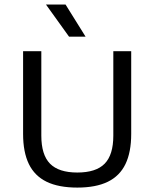

<svg xmlns="http://www.w3.org/2000/svg" viewBox="-20 -821 682 848"><path d="M321.5 7.5Q239 7.5 186 -18.2Q133 -44 107.5 -96.5Q82 -149 82 -229.5V-595H162.5V-222Q162.5 -137 201 -98Q239.5 -59 321.5 -59Q404 -59 442.2 -98Q480.5 -137 480.5 -222V-595H559.5V-229.5Q559.5 -149 534.2 -96.5Q509 -44 456.2 -18.2Q403.5 7.5 321.5 7.5ZM285 -659 183 -801H269.5L358 -659Z"/></svg>

Font: Encode Sans SC Condensed Thin
Style: Regular
Weight: 400
Version: Version 3.002